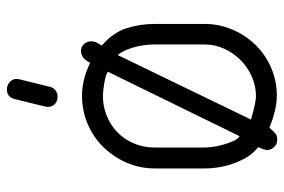

<svg xmlns="http://www.w3.org/2000/svg" viewBox="-150 -652 803 542"><g transform="rotate(-90 251.0 -380.5)"><path d="M47 -344Q47 -387 63.5 -424.5Q80 -462 107.5 -490Q135 -518 172.5 -534Q210 -550 252 -550Q298 -550 345 -527Q355 -545 363.5 -549Q372 -553 377 -553Q391 -553 398.5 -544Q406 -535 406 -524Q406 -522 404 -512L394 -494Q431 -462 443 -423.5Q455 -385 455 -344V-205Q455 -163 439 -125.5Q423 -88 395.5 -60Q368 -32 331 -16Q294 0 252 0Q214 0 162 -21L153 -11Q148 -6 143.5 -2.5Q139 1 128 1Q115 1 107 -8Q99 -17 99 -28Q99 -34 107 -53Q81 -72 64 -114.5Q47 -157 47 -205ZM106 -205Q106 -195 108 -180Q110 -165 114.5 -150Q119 -135 124.5 -122.5Q130 -110 138 -105L320 -477Q314 -481 304.5 -483.5Q295 -486 285.5 -487.5Q276 -489 267 -490Q258 -491 252 -491Q223 -491 196.5 -480.5Q170 -470 150 -451Q130 -432 118 -404.5Q106 -377 106 -344ZM252 -59Q280 -59 306 -70.5Q332 -82 352 -101.5Q372 -121 384.5 -147.5Q397 -174 397 -205V-345Q397 -375 388.5 -405Q380 -435 367 -449L185 -73Q206 -67 223 -63Q240 -59 252 -59ZM243 -741Q249 -762 270 -762Q284 -762 293 -752Q302 -742 299 -728L277 -639Q275 -631 267.5 -625Q260 -619 250 -619Q234 -619 226 -630Q218 -641 222 -655Z"/></g></svg>

Font: VDS
Style: Thin
Weight: 100
Width: 0
Designer: artmaker
Foundry: artmaker
Version: Version 1.000 2012 initial release